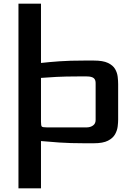

<svg xmlns="http://www.w3.org/2000/svg" viewBox="-20 -776 720 1040"><path d="M80 244V-756H202V-435Q247 -440 302 -444Q357 -448 437 -448H488Q538 -448 565 -435Q592 -422 603.5 -402Q615 -382 617.5 -360Q620 -338 620 -320V-128Q620 -113 617.5 -91.5Q615 -70 603.5 -49Q592 -28 565 -14Q538 0 488 0H437Q361 0 302 -4Q243 -8 202 -12V244ZM233 -86H450Q469 -86 483.5 -96Q498 -106 498 -126V-322Q499 -344 487.5 -353Q476 -362 450 -362H400Q336 -362 286.5 -359.5Q237 -357 202 -354V-117Q202 -95 206.5 -90.5Q211 -86 233 -86Z"/></svg>

Font: Goldman
Style: Regular
Weight: 400
Designer: Jaikishan Patel
Version: Version 1.000; ttfautohint (v1.8.3)